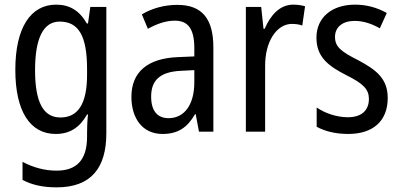

<svg xmlns="http://www.w3.org/2000/svg" viewBox="-20 -567 1726 827"><path d="M222 -547C112 -547 46 -448 46 -266C46 -87 110 10 220 10C280 10 323 -17 355 -74H359C356 -48 355 -15 355 5V22C355 123 309 168 224 168C173 168 124 155 77 130V208C119 230 166 240 224 240C372 240 438 157 438 7V-537H369L359 -466H354C322 -522 279 -547 222 -547ZM237 -474C319 -474 355 -412 355 -269V-245C355 -121 317 -61 240 -61C167 -61 131 -126 131 -265C131 -401 166 -474 237 -474Z M744 -546C687 -546 634 -531 591 -505L617 -443C657 -465 695 -478 733 -478C790 -478 817 -443 817 -359V-324L747 -321C615 -316 546 -256 546 -150C546 -58 593 10 680 10C747 10 787 -18 820 -75H823L837 0H899V-363C899 -483 853 -546 744 -546ZM760 -262 817 -265V-213C817 -113 772 -58 706 -58C660 -58 631 -87 631 -151C631 -220 668 -258 760 -262Z M1243 -547C1187 -547 1146 -504 1120 -443H1115L1105 -537H1039V0H1122V-282C1121 -388 1172 -464 1237 -464C1253 -464 1269 -462 1282 -457L1294 -540C1277 -545 1259 -547 1243 -547Z M1650 -145C1650 -228 1601 -266 1524 -307C1449 -345 1423 -365 1423 -408C1423 -450 1455 -477 1508 -477C1546 -477 1583 -464 1616 -445L1646 -511C1605 -534 1560 -547 1509 -547C1410 -547 1343 -492 1343 -405C1343 -321 1394 -283 1472 -243C1545 -207 1569 -182 1569 -141C1569 -92 1538 -62 1478 -62C1428 -62 1377 -81 1344 -104V-21C1377 -3 1422 10 1480 10C1586 10 1650 -45 1650 -145Z"/></svg>

Font: Noto Sans Kannada Condensed
Style: Regular
Weight: 400
Width: 3
Designer: Jelle Bosma - Monotype Design Team
Foundry: Monotype Imaging Inc.
Version: Version 2.005